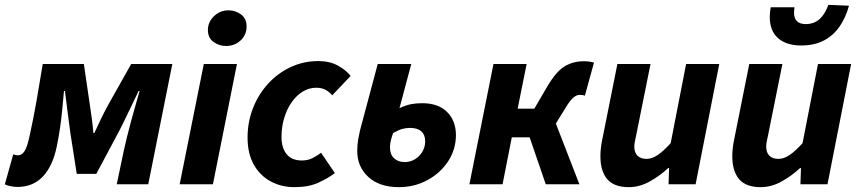

<svg xmlns="http://www.w3.org/2000/svg" viewBox="-49 -760 3547 792"><path d="M23.4 11.1Q10.4 11.1 -4.1 8.3Q-18.6 5.6 -29.1 0.4L5.6 -123.3Q10.6 -122.3 15 -120.8Q19.5 -119.3 24.9 -119.3Q41.2 -119.3 52.3 -136.6Q63.4 -153.8 72.9 -198.6Q89.6 -273.7 102.2 -347Q114.8 -420.4 127.3 -496H296.9L321.9 -325.6Q326.4 -296.5 330.1 -268.1Q333.8 -239.6 336.2 -211.4H340.2Q353.7 -240.1 367 -268.3Q380.3 -296.5 396.3 -325.6L492.2 -496H661.8L562.6 0H432.6L462.8 -143.7Q467.4 -164.9 475 -195.8Q482.6 -226.8 492 -261.5Q501.4 -296.2 510.8 -328.5Q520.2 -360.9 526.8 -384.6H522.8Q503.8 -345.8 482.7 -301.2Q461.7 -256.7 442.2 -218.9L348.3 -42.9H267.6L241.4 -210.6Q235.4 -252.6 229.9 -297.4Q224.3 -342.2 218.9 -384.6H214.9Q211 -340.9 207.3 -303.9Q203.7 -267 198.6 -231.6Q193.5 -196.2 185.3 -156.5Q169 -75.6 128.1 -32.2Q87.3 11.1 23.4 11.1Z M692.2 0 791.7 -496H928.4L829.3 0ZM882.7 -570.3Q855.1 -570.3 831.8 -587Q808.6 -603.6 808.6 -636.2Q808.6 -669.1 833.7 -693.3Q858.8 -717.4 894 -717.4Q922.5 -717.4 945.3 -700.4Q968.2 -683.3 968.2 -651.2Q968.2 -616.2 943.6 -593.3Q919 -570.3 882.7 -570.3Z M1166.2 12Q1111.1 12 1067 -12.1Q1022.9 -36.1 997.5 -81.8Q972.2 -127.5 972.2 -192.5Q972.2 -256.9 994.6 -314Q1017 -371.1 1056.8 -414.6Q1096.6 -458.2 1149.9 -483.2Q1203.2 -508.1 1264.1 -508.1Q1311 -508.1 1345 -489.3Q1379.1 -470.5 1397.3 -446.8L1321.6 -366.9Q1307.5 -382.7 1292.1 -390.4Q1276.6 -398.1 1255.5 -398.1Q1225.8 -398.1 1199.8 -382.2Q1173.9 -366.3 1154.2 -338.4Q1134.6 -310.5 1123.4 -273.5Q1112.2 -236.5 1112.2 -195.2Q1112.2 -150.3 1133.2 -124.2Q1154.2 -98 1196.2 -98Q1221.3 -98 1240.9 -108.2Q1260.5 -118.3 1275.5 -129.9L1332.3 -46Q1305 -25 1264.5 -6.5Q1223.9 12 1166.2 12Z M1596 12Q1516.5 12 1470.6 -29.9Q1424.6 -71.8 1424.6 -137.4Q1424.6 -162.4 1428.7 -186Q1432.9 -209.6 1435.9 -221.6L1509.1 -496.1H1647.5L1598.9 -313.9Q1625.6 -326.1 1646.4 -330.2Q1667.3 -334.3 1692.5 -334.3Q1759.6 -334.3 1795.6 -297.7Q1831.7 -261.1 1831.7 -203.1Q1831.7 -144 1799.8 -95.1Q1767.9 -46.2 1714.3 -17.1Q1660.6 12 1596 12ZM1621.2 -91.5Q1643.4 -91.5 1662.5 -103Q1681.6 -114.5 1693.2 -134Q1704.8 -153.5 1704.8 -177.3Q1704.8 -204 1688.8 -218.2Q1672.8 -232.4 1642.5 -232.4Q1626.4 -232.4 1611 -228.3Q1595.6 -224.2 1572.7 -211.4Q1566.2 -193.6 1563 -179.9Q1559.7 -166.2 1559.7 -151.7Q1559.7 -122.8 1576.5 -107.1Q1593.3 -91.5 1621.2 -91.5Z M1887.3 0 1986.6 -496.1H2123.4L2086.3 -311.8H2155.1L2209.1 -404.1Q2245.8 -466.1 2280.8 -486.8Q2315.8 -507.4 2359.7 -507.4Q2382.4 -507.4 2401.2 -501.8L2363.5 -365Q2359.5 -367 2354.8 -367.8Q2350.2 -368.7 2342.9 -368.7Q2329.8 -368.7 2316.6 -357.9Q2303.3 -347.1 2285.9 -318.3L2243.9 -250.4L2340.9 0H2202.2L2135.8 -193.5H2062.2L2024.1 0Z M2544.8 12Q2483.8 12 2455.8 -21Q2427.7 -54 2427.7 -115.4Q2427.7 -132.4 2429.7 -150Q2431.7 -167.6 2435.7 -186L2497.7 -496H2634.4L2575.5 -203.4Q2572.5 -188.6 2570 -177.2Q2567.5 -165.8 2567.5 -155.9Q2567.5 -130.5 2580.8 -117.6Q2594 -104.6 2618.3 -104.6Q2640.5 -104.6 2664.1 -120.6Q2687.8 -136.6 2717.5 -169.4L2781.2 -496H2917.9L2820.4 0H2708.8L2711 -66.6H2707Q2673.8 -35.3 2631.6 -11.7Q2589.4 12 2544.8 12Z M3088.8 12Q3027.8 12 2999.8 -21Q2971.7 -54 2971.7 -115.4Q2971.7 -132.4 2973.7 -150Q2975.7 -167.6 2979.7 -186L3041.7 -496H3178.4L3119.5 -203.4Q3116.5 -188.6 3114 -177.2Q3111.5 -165.8 3111.5 -155.9Q3111.5 -130.5 3124.8 -117.6Q3138 -104.6 3162.3 -104.6Q3184.5 -104.6 3208.1 -120.6Q3231.8 -136.6 3261.5 -169.4L3325.2 -496H3461.9L3364.4 0H3252.8L3255 -66.6H3251Q3217.8 -35.3 3175.6 -11.7Q3133.4 12 3088.8 12ZM3255.9 -572.4Q3194.5 -572.4 3160.3 -602.8Q3126.2 -633.2 3126.2 -690.1Q3126.2 -699.4 3127.3 -709.7Q3128.4 -719.9 3130.2 -730H3228.4Q3227.4 -722.5 3226.9 -717.2Q3226.4 -712 3226.4 -707Q3226.4 -684 3238.8 -672.3Q3251.1 -660.6 3274.4 -660.6Q3296.7 -660.6 3314.3 -669.4Q3331.9 -678.1 3345.1 -695.9Q3358.2 -713.7 3368.2 -740L3453 -736.4Q3439.7 -687.2 3414.2 -650.4Q3388.7 -613.5 3349.5 -592.9Q3310.3 -572.4 3255.9 -572.4Z"/></svg>

Font: Source Sans Variable
Style: Italic
Weight: 200
Italic angle: -11°
Designer: Paul D. Hunt
Foundry: Adobe Systems Incorporated
Version: Version 3.006;hotconv 1.0.111;makeotfexe 2.5.65597